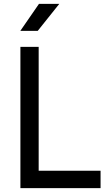

<svg xmlns="http://www.w3.org/2000/svg" viewBox="-20 -968 574 988"><path d="M85 0V-727H179V-41.5L131.5 -89.5H497.5V0ZM84.5 -809 180.5 -948H285L174 -809Z"/></svg>

Font: Spline Sans
Style: Regular
Weight: 400
Designer: Eben Sorkin, Mirko Velimirovic
Foundry: Sorkin Type
Version: Version 1.001